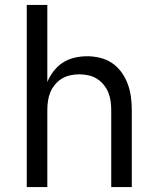

<svg xmlns="http://www.w3.org/2000/svg" viewBox="-20 -755 640 775"><path d="M88 0V-735H171V-424Q181 -448 197 -468.5Q213 -489 234 -502.5Q255 -516 280.5 -522Q306 -528 332 -528Q358 -528 384.5 -521.5Q411 -515 433 -500Q455 -485 471 -462.5Q487 -440 496 -415Q505 -390 508.5 -363.5Q512 -337 512 -310V0H429V-310Q429 -328 426.5 -346.5Q424 -365 417 -382Q410 -399 398 -413.5Q386 -428 370.5 -437.5Q355 -447 336.5 -451Q318 -455 300 -455Q282 -455 263.5 -451Q245 -447 229.5 -437.5Q214 -428 202 -413.5Q190 -399 183 -382Q176 -365 173.5 -346.5Q171 -328 171 -310V0Z"/></svg>

Font: Zed Sans Extended
Style: Regular
Weight: 400
Width: 7
Designer: Belleve Invis
Foundry: Belleve Invis
Version: Version 1.0.0; ttfautohint (v1.8.4)